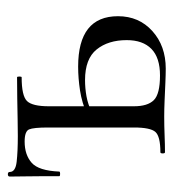

<svg xmlns="http://www.w3.org/2000/svg" viewBox="4 -454 452 501"><g transform="rotate(-90 230.5 -204.0)"><path d="M111.2 -366.2Q76.6 -366.2 55.8 -347.9Q35 -329.6 32.8 -275.8Q32.6 -273.6 26.7 -273.6Q20.8 -273.6 20.8 -275.8Q20.8 -288 20.8 -312.4Q20.8 -336.8 20.3 -362.8Q19.8 -388.8 19.8 -405Q19.8 -410 25.8 -410Q31.8 -410 31.8 -405Q31.8 -390 58.7 -387Q85.6 -384 125.4 -384Q143.2 -384 168.9 -384.5Q194.6 -385 223.6 -385.5Q252.6 -386 278.8 -386Q280.8 -386 280.8 -380Q280.8 -374 278.8 -374Q230.4 -374 216.8 -360Q203.2 -346 203.2 -303V-81Q203.2 -45.4 219.1 -29.2Q235 -13 283.6 -13Q330 -13 352.9 -35.4Q375.8 -57.8 375.8 -99.8Q375.8 -148.2 351.4 -178.4Q327 -208.6 271.4 -208.6Q250.4 -208.6 229.5 -204.9Q208.6 -201.2 185.6 -190.2L180.4 -202.8Q212.4 -216.8 244.4 -221.7Q276.4 -226.6 306.6 -226.6Q438.2 -226.6 438.2 -122.6Q438.2 -67.8 399.4 -32.9Q360.6 2 301.4 2Q286.6 2 264.1 1Q241.6 0 218.5 -1Q195.4 -2 176.6 -2Q151 -2 127.3 -1Q103.6 0 83.2 0Q80.2 0 80.2 -6Q80.2 -12 83.2 -12Q124.6 -12 136.2 -25Q147.8 -38 147.8 -81V-305Q147.8 -343.2 142.8 -354.7Q137.8 -366.2 111.2 -366.2Z"/></g></svg>

Font: Cormorant Garamond Light
Style: Regular
Weight: 300
Designer: Christian Thalmann (Catharsis Fonts)
Foundry: Catharsis Fonts
Version: Version 4.001